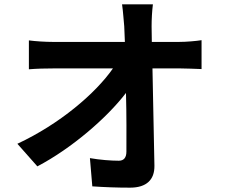

<svg xmlns="http://www.w3.org/2000/svg" viewBox="-20 -821 1040 884"><path d="M679 -628 678 -700C678 -731 680 -770 684 -801H542C547 -766 549 -729 552 -700C553 -678 554 -654 555 -628H224C189 -628 142 -631 113 -635V-502C148 -505 191 -506 227 -506H500C420 -391 255 -250 60 -159L152 -55C310 -138 472 -278 560 -393C563 -289 562 -191 562 -123C562 -95 550 -81 527 -81C492 -81 439 -85 394 -93L405 37C462 41 520 43 579 43C655 43 692 6 691 -58C688 -193 685 -360 682 -506H811C838 -506 876 -504 908 -503V-636C884 -632 837 -628 804 -628Z"/></svg>

Font: Spoqa Han Sans Neo Bold
Style: Bold
Weight: 700
Designer: [Spoqa Han Sans Neo] Dong-huui Kim  Younghwa Kang  Yujin Lee  [Noto Sans] Ryoko NISHIZUKA  (kana & ideographs); Paul D. 
Foundry: Spoqa (http://www.spoqa-han-sans.com)
Version: Version 1.000